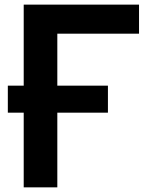

<svg xmlns="http://www.w3.org/2000/svg" viewBox="-20 -806 639 826"><path d="M13.7 -321.3V-437.5H82V-786.1H578.1V-661.1H226.6V-437.5H444.3V-321.3H226.6V0H82V-321.3Z"/></svg>

Font: Gothic A1 ExtraBold
Style: Regular
Weight: 800
Designer: HanYang I&C Co.,Ltd.
Foundry: HanYang I&C Co.,Ltd.
Version: Version 2.50